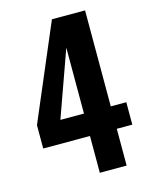

<svg xmlns="http://www.w3.org/2000/svg" viewBox="-120 -889 767 968"><g transform="rotate(-15 263.0 -405.0)"><path d="M279 -192H35V-314L246 -810H419V-309H500V-192H419V0H279ZM279 -309V-653L156 -309Z"/></g></svg>

Font: Oswald SemiBold
Style: Regular
Weight: 400
Version: Version